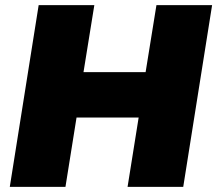

<svg xmlns="http://www.w3.org/2000/svg" viewBox="-20 -725 843 745"><path d="M18 0 130 -705H346L304 -445H545L587 -705H803L691 0H475L518 -269H277L234 0Z"/></svg>

Font: Winston Black
Style: Italic
Weight: 900
Italic angle: -9°
Designer: Original fonts by Vernon Adams / Changes by Cristiano Sobral
Foundry: VOriginal fonts by Vernon Adams / Changes by Cristiano Sobral
Version: Version 2.503;July 17, 2020;FontCreator 13.0.0.2655 64-bit